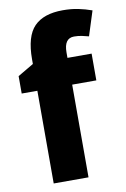

<svg xmlns="http://www.w3.org/2000/svg" viewBox="-87 -817 570 869"><g transform="rotate(-10 198.5 -382.5)"><path d="M359 -426H248V0H88V-426H16V-506L89 -549V-570Q89 -676 132.5 -720.5Q176 -765 264 -765Q303 -765 334.5 -758.5Q366 -752 397 -741L361 -628Q346 -632 329.5 -635.5Q313 -639 294 -639Q248 -639 248 -574V-549H359Z"/></g></svg>

Font: Noto Sans Arabic SemCond ExtBd
Style: Regular
Weight: 800
Width: 4
Designer: Monotype Design Team, Nadine Chahine, Nizar Qandah and Khaled Hosny
Foundry: Monotype Imaging Inc.
Version: Version 2.012; ttfautohint (v1.8.4.7-5d5b)